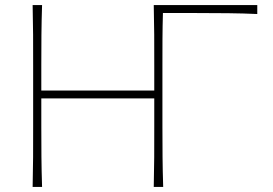

<svg xmlns="http://www.w3.org/2000/svg" viewBox="-20 -733 1071 753"><path d="M108 0Q109.5 -61 109.8 -117Q110 -173 110 -238V-475Q110 -540.5 109.8 -596.5Q109.5 -652.5 108 -713H145Q143 -652.5 142.5 -596.5Q142 -540.5 142 -475V-378H585V-475Q585 -540.5 584.8 -596.5Q584.5 -652.5 583 -713H989V-678Q936 -680.5 875.2 -681.2Q814.5 -682 732 -682H619Q617.5 -630 617.2 -579.8Q617 -529.5 617 -472V-238Q617 -173 617.5 -117Q618 -61 620 0H583Q584.5 -61 584.8 -117Q585 -173 585 -238V-347H142V-238Q142 -173 142.5 -117Q143 -61 145 0Z"/></svg>

Font: Commissioner Flair Thin
Style: Regular
Weight: 100
Designer: Kostas Bartsokas
Foundry: Kostas Bartsokas
Version: Version 1.000; ttfautohint (v1.8.3)